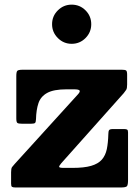

<svg xmlns="http://www.w3.org/2000/svg" viewBox="-20 -828 615 848"><path d="M296.5 -634.5Q332.5 -634.5 357.8 -660Q383 -685.5 383 -721Q383 -757 357.8 -782.2Q332.5 -807.5 296.5 -807.5Q261 -807.5 235.5 -782.2Q210 -757 210 -721Q210 -685.5 235.5 -660Q261 -634.5 296.5 -634.5ZM274 -433.5H306Q328 -433.5 331.5 -428.2Q335 -423 324 -411L45 -104Q37.5 -96 33.2 -90Q29 -84 29 -67V-16.5Q29 -5.5 33 -2.8Q37 0 48.5 0H513.5Q536 0 540.8 -5.8Q545.5 -11.5 545.5 -33.5V-243Q545.5 -252.5 542 -255.2Q538.5 -258 528.5 -258H478.5Q465 -258 461.8 -253Q458.5 -248 458.5 -235.5Q457.5 -197.5 451.8 -169.5Q446 -141.5 429.8 -123Q413.5 -104.5 382.5 -95.5Q351.5 -86.5 300.5 -86.5H260.5Q240.5 -86.5 241.2 -91.8Q242 -97 251 -107.5L526.5 -416.5Q533.5 -425 537.5 -431.5Q541.5 -438 541.5 -454.5V-498Q541.5 -513 537.2 -516.5Q533 -520 518.5 -520H80.5Q61 -520 56.5 -515.2Q52 -510.5 52 -491.5V-305Q52 -288.5 56.8 -285Q61.5 -281.5 77.5 -281.5H117Q131.5 -281.5 135 -285.2Q138.5 -289 139 -302Q140 -343 149.8 -372.2Q159.5 -401.5 188.2 -417.5Q217 -433.5 274 -433.5Z"/></svg>

Font: Besley ExtraBold
Style: Regular
Weight: 800
Designer: Owen Earl
Foundry: indestructible type*
Version: Version 2.001